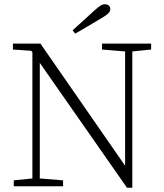

<svg xmlns="http://www.w3.org/2000/svg" viewBox="-20 -880 773 907"><path d="M462 -646V-674H694V-646L605 -637V7H580L168 -583V-37L278 -28V0H45V-28L133 -37V-633L128 -640L41 -646V-674H171L571 -97V-637ZM323 -737Q349 -760 374 -783Q399 -806 422 -827Q443 -846 454 -853Q465 -860 475 -860Q486 -860 493.5 -854Q501 -848 501 -837Q501 -826 490.5 -816Q480 -806 454 -791Q425 -774 395 -756Q365 -738 335 -721Z"/></svg>

Font: Source Serif Pro Light
Style: Regular
Weight: 300
Designer: Frank Grießhammer
Foundry: Adobe Systems Incorporated
Version: Version 3.001;hotconv 1.0.111;makeotfexe 2.5.65597